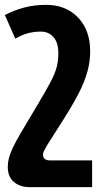

<svg xmlns="http://www.w3.org/2000/svg" viewBox="-22 -532 429 790"><path d="M357 238H100Q60 238 35 216.5Q10 195 10 155Q10 137 14.5 119Q19 101 30.5 76.5Q42 52 63 16L135 -105Q169 -162 187 -196.5Q205 -231 211.5 -257Q218 -283 218 -313Q218 -357 198 -379.5Q178 -402 146 -402Q120 -402 95.5 -396Q71 -390 41 -373L-2 -470Q36 -490 77.5 -501Q119 -512 168 -512Q249 -512 299 -460Q349 -408 349 -321Q349 -278 337.5 -236.5Q326 -195 301.5 -147.5Q277 -100 237 -37L174 62Q167 74 161 85Q155 96 155 104Q155 128 184 128H357Z"/></svg>

Font: Noto Sans Armenian ExtraCondensed
Style: Bold
Weight: 700
Width: 2
Designer: Monotype Design Team
Foundry: Monotype Imaging Inc.
Version: Version 2.008; ttfautohint (v1.8.4.7-5d5b)